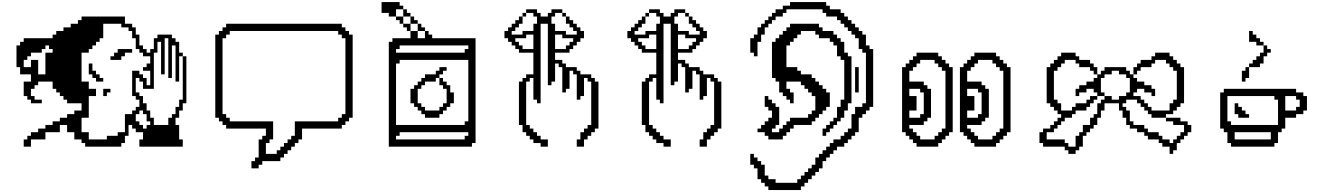

<svg xmlns="http://www.w3.org/2000/svg" viewBox="-20 -1449 13076 1897"><path d="M214.3 -71.4V0H285.7V-71.4H428.6V-142.9H571.4V-214.3H642.9V-142.9H714.3V-71.4H785.7V-35.7H821.4V0H1178.6V-35.7H1214.3V-107.1H1250V-214.3H1285.7V-178.6H1321.4V-142.9H1392.9V-71.4H1357.1V0H1785.7V-71.4H1750V-214.3H1714.3V-285.7H1750V-357.1H1785.7V-428.6H1821.4V-892.9H1785.7V-464.3H1750V-392.9H1714.3V-321.4H1678.6V-285.7H1642.9V-214.3H1500V-285.7H1464.3V-357.1H1428.6V-428.6H1392.9V-500H1357.1V-535.7H1321.4V-678.6H1357.1V-642.9H1392.9V-571.4H1500V-928.6H1535.7V-1035.7H1571.4V-714.3H1607.1V-1071.4H1642.9V-678.6H1678.6V-1000H1714.3V-642.9H1750V-892.9H1785.7V-928.6H1750V-1035.7H1714.3V-1071.4H1678.6V-1107.1H1535.7V-1071.4H1500V-964.3H1464.3V-928.6H1428.6V-964.3H1392.9V-1000H1357.1V-1107.1H1321.4V-1178.6H1285.7V-1214.3H1214.3V-1285.7H785.7V-1250H750V-1214.3H678.6V-1178.6H607.1V-1142.9H535.7V-1107.1H500V-1071.4H214.3V-1035.7H178.6V-1000H142.9V-785.7H178.6V-714.3H285.7V-642.9H214.3V-500H250V-464.3H285.7V-428.6H392.9V-464.3H321.4V-500H285.7V-571.4H321.4V-607.1H357.1V-642.9H500V-571.4H535.7V-535.7H571.4V-500H607.1V-464.3H642.9V-428.6H785.7V-357.1H714.3V-321.4H642.9V-285.7H571.4V-250H500V-214.3H428.6V-178.6H357.1V-142.9H285.7V-107.1H250V-71.4ZM857.1 -142.9H785.7V-285.7H857.1V-500H928.6V-571.4H857.1V-642.9H785.7V-928.6H857.1V-964.3H892.9V-1000H928.6V-1035.7H964.3V-1071.4H1000V-1214.3H1178.6V-1178.6H1250V-1142.9H1285.7V-1071.4H1321.4V-964.3H1357.1V-928.6H1392.9V-892.9H1464.3V-821.4H1428.6V-785.7H1392.9V-750H1464.3V-607.1H1428.6V-678.6H1392.9V-714.3H1357.1V-750H1285.7V-500H1321.4V-464.3H1357.1V-392.9H1321.4V-357.1H1285.7V-321.4H1214.3V-142.9H1142.9V-107.1H1035.7V-71.4H857.1ZM285.7 -785.7H214.3V-857.1H250V-892.9H285.7V-928.6H392.9V-964.3H428.6V-1000H464.3V-964.3H500V-928.6H428.6V-714.3H357.1V-857.1H285.7ZM892.9 -714.3V-678.6H928.6V-642.9H1000V-678.6H964.3V-714.3H928.6V-750H892.9V-821.4H857.1V-714.3ZM1000 -571.4V-500H1035.7V-535.7H1071.4V-571.4ZM1071.4 -892.9V-857.1H1178.6V-892.9H1214.3V-928.6H1285.7V-964.3H1142.9V-928.6H1107.1V-892.9ZM1392.9 -357.1V-321.4H1428.6V-250H1464.3V-214.3H1428.6V-178.6H1392.9V-214.3H1357.1V-250H1321.4V-321.4H1357.1V-357.1Z M2464.3 142.9V214.3H2535.7V178.6H2571.4V142.9H2750V107.1H2785.7V71.4H2821.4V35.7H2857.1V0H2892.9V-35.7H2928.6V-71.4H2964.3V-178.6H3357.1V-214.3H3392.9V-250H3428.6V-285.7H3464.3V-1107.1H3428.6V-1142.9H3392.9V-1178.6H3357.1V-1214.3H2214.3V-1178.6H2178.6V-1142.9H2142.9V-1107.1H2107.1V-285.7H2142.9V-250H2178.6V-214.3H2214.3V-178.6H2607.1V-107.1H2571.4V-71.4H2535.7V107.1H2500V142.9ZM2607.1 71.4V-35.7H2642.9V-71.4H2678.6V-250H2250V-285.7H2214.3V-321.4H2178.6V-1071.4H2214.3V-1107.1H2250V-1142.9H3321.4V-1107.1H3357.1V-1071.4H3392.9V-321.4H3357.1V-285.7H3321.4V-250H2892.9V-107.1H2857.1V-71.4H2821.4V-35.7H2785.7V0H2750V35.7H2714.3V71.4Z M3821.4 -1035.7V0H4642.9V-35.7H4678.6V-1071.4H4250V-1107.1H4214.3V-1142.9H4178.6V-1071.4H4107.1V-1142.9H4035.7V-1071.4H3857.1V-1035.7ZM4571.4 -71.4H3892.9V-107.1H3928.6V-142.9H4607.1V-107.1H4571.4ZM4607.1 -250H4571.4V-214.3H3892.9V-821.4H3928.6V-857.1H4607.1ZM4607.1 -964.3H4571.4V-928.6H3892.9V-964.3H3928.6V-1000H4607.1ZM4035.7 -571.4V-428.6H4071.4V-392.9H4107.1V-357.1H4142.9V-321.4H4178.6V-285.7H4321.4V-321.4H4357.1V-357.1H4392.9V-392.9H4428.6V-428.6H4464.3V-535.7H4428.6V-607.1H4392.9V-642.9H4357.1V-678.6H4321.4V-607.1H4357.1V-571.4H4392.9V-428.6H4357.1V-392.9H4321.4V-357.1H4178.6V-392.9H4142.9V-428.6H4107.1V-571.4H4142.9V-607.1H4178.6V-642.9H4285.7V-678.6H4321.4V-714.3H4357.1V-750H4392.9V-785.7H4321.4V-750H4285.7V-714.3H4178.6V-678.6H4142.9V-642.9H4107.1V-607.1H4071.4V-571.4ZM4035.7 -1142.9V-1214.3H3964.3V-1178.6H4000V-1142.9ZM3964.3 -1214.3V-1285.7H3892.9V-1250H3928.6V-1214.3ZM3892.9 -1285.7V-1357.1H3964.3V-1392.9H3928.6V-1428.6H3750V-1321.4H3821.4V-1285.7ZM3964.3 -1357.1V-1285.7H4035.7V-1321.4H4000V-1357.1ZM4035.7 -1285.7V-1214.3H4107.1V-1250H4071.4V-1285.7ZM4107.1 -1214.3V-1142.9H4178.6V-1178.6H4142.9V-1214.3Z M5714.3 -142.9V-71.4H5678.6V0H5750V-71.4H5785.7V-107.1H5821.4V-142.9H5857.1V-178.6H5892.9V-642.9H5857.1V-678.6H5821.4V-714.3H5714.3V-750H5678.6V-785.7H5571.4V-821.4H5535.7V-857.1H5464.3V-928.6H5607.1V-964.3H5642.9V-1000H5678.6V-1035.7H5714.3V-1071.4H5750V-1142.9H5714.3V-1178.6H5678.6V-1214.3H5642.9V-1250H5607.1V-1285.7H5571.4V-1214.3H5607.1V-1178.6H5642.9V-1142.9H5678.6V-1107.1H5571.4V-1142.9H5464.3V-1214.3H5428.6V-1285.7H5464.3V-1321.4H5535.7V-1357.1H5428.6V-1321.4H5392.9V-1285.7H5321.4V-1321.4H5285.7V-1357.1H5178.6V-1321.4H5250V-1285.7H5285.7V-1214.3H5250V-1142.9H5142.9V-1107.1H5035.7V-1142.9H5071.4V-1178.6H5107.1V-1214.3H5142.9V-1285.7H5107.1V-1250H5071.4V-1214.3H5035.7V-1178.6H5000V-1142.9H4964.3V-1071.4H5000V-1035.7H5035.7V-1000H5071.4V-964.3H5107.1V-928.6H5250V-714.3H5178.6V-678.6H5142.9V-642.9H5107.1V-214.3H5142.9V-142.9H5178.6V-107.1H5214.3V-71.4H5250V-35.7H5321.4V0H5392.9V-71.4H5321.4V-107.1H5285.7V-142.9H5250V-178.6H5214.3V-214.3H5178.6V-642.9H5214.3V-678.6H5250V-464.3H5285.7V-428.6H5321.4V-1214.3H5392.9V-607.1H5428.6V-642.9H5464.3V-821.4H5500V-785.7H5535.7V-535.7H5571.4V-571.4H5607.1V-750H5642.9V-714.3H5678.6V-464.3H5714.3V-500H5750V-678.6H5785.7V-642.9H5821.4V-214.3H5785.7V-178.6H5750V-142.9ZM5250 -964.3H5142.9V-1000H5107.1V-1035.7H5071.4V-1071.4H5178.6V-1107.1H5250ZM5142.9 -1321.4V-1285.7H5178.6V-1321.4ZM5535.7 -1321.4V-1285.7H5571.4V-1321.4ZM5535.7 -1107.1V-1071.4H5642.9V-1035.7H5607.1V-1000H5571.4V-964.3H5464.3V-1107.1Z M6928.6 -142.9V-71.4H6892.9V0H6964.3V-71.4H7000V-107.1H7035.7V-142.9H7071.4V-178.6H7107.1V-642.9H7071.4V-678.6H7035.7V-714.3H6928.6V-750H6892.9V-785.7H6785.7V-821.4H6750V-857.1H6678.6V-928.6H6821.4V-964.3H6857.1V-1000H6892.9V-1035.7H6928.6V-1071.4H6964.3V-1142.9H6928.6V-1178.6H6892.9V-1214.3H6857.1V-1250H6821.4V-1285.7H6785.7V-1214.3H6821.4V-1178.6H6857.1V-1142.9H6892.9V-1107.1H6785.7V-1142.9H6678.6V-1214.3H6642.9V-1285.7H6678.6V-1321.4H6750V-1357.1H6642.9V-1321.4H6607.1V-1285.7H6535.7V-1321.4H6500V-1357.1H6392.9V-1321.4H6464.3V-1285.7H6500V-1214.3H6464.3V-1142.9H6357.1V-1107.1H6250V-1142.9H6285.7V-1178.6H6321.4V-1214.3H6357.1V-1285.7H6321.4V-1250H6285.7V-1214.3H6250V-1178.6H6214.3V-1142.9H6178.6V-1071.4H6214.3V-1035.7H6250V-1000H6285.7V-964.3H6321.4V-928.6H6464.3V-714.3H6392.9V-678.6H6357.1V-642.9H6321.4V-214.3H6357.1V-142.9H6392.9V-107.1H6428.6V-71.4H6464.3V-35.7H6535.7V0H6607.1V-71.4H6535.7V-107.1H6500V-142.9H6464.3V-178.6H6428.6V-214.3H6392.9V-642.9H6428.6V-678.6H6464.3V-464.3H6500V-428.6H6535.7V-1214.3H6607.1V-607.1H6642.9V-642.9H6678.6V-821.4H6714.3V-785.7H6750V-535.7H6785.7V-571.4H6821.4V-750H6857.1V-714.3H6892.9V-464.3H6928.6V-500H6964.3V-678.6H7000V-642.9H7035.7V-214.3H7000V-178.6H6964.3V-142.9ZM6464.3 -964.3H6357.1V-1000H6321.4V-1035.7H6285.7V-1071.4H6392.9V-1107.1H6464.3ZM6357.1 -1321.4V-1285.7H6392.9V-1321.4ZM6750 -1321.4V-1285.7H6785.7V-1321.4ZM6750 -1107.1V-1071.4H6857.1V-1035.7H6821.4V-1000H6785.7V-964.3H6678.6V-1107.1Z M7392.9 71.4V178.6H7428.6V214.3H7464.3V321.4H7500V357.1H7535.7V392.9H7571.4V428.6H7892.9V392.9H7928.6V357.1H7964.3V321.4H8000V285.7H8035.7V250H8071.4V214.3H8107.1V142.9H8142.9V107.1H8178.6V71.4H8214.3V35.7H8250V0H8321.4V-35.7H8357.1V-71.4H8392.9V-107.1H8428.6V-142.9H8464.3V-285.7H8500V-321.4H8535.7V-357.1H8571.4V-392.9H8607.1V-964.3H8571.4V-1000H8535.7V-1107.1H8500V-1142.9H8464.3V-1178.6H8428.6V-1214.3H8392.9V-1250H8357.1V-1285.7H8321.4V-1321.4H8285.7V-1357.1H8178.6V-1392.9H8142.9V-1428.6H7785.7V-1392.9H7714.3V-1357.1H7642.9V-1321.4H7607.1V-1285.7H7571.4V-1250H7535.7V-1214.3H7500V-1178.6H7464.3V-1107.1H7428.6V-1071.4H7392.9V-928.6H7428.6V-892.9H7464.3V-1035.7H7500V-1107.1H7535.7V-1178.6H7571.4V-1214.3H7607.1V-1250H7642.9V-1285.7H7714.3V-1321.4H7750V-1357.1H8107.1V-1321.4H8142.9V-1285.7H8250V-1250H8285.7V-1214.3H8321.4V-1178.6H8357.1V-1142.9H8392.9V-1107.1H8428.6V-1071.4H8464.3V-964.3H8500V-928.6H8535.7V-428.6H8500V-392.9H8428.6V-321.4H8392.9V-178.6H8357.1V-142.9H8321.4V-107.1H8285.7V-71.4H8214.3V-35.7H8178.6V0H8142.9V35.7H8107.1V71.4H8071.4V107.1H8035.7V178.6H8000V214.3H7964.3V250H7928.6V285.7H7892.9V321.4H7857.1V357.1H7642.9V321.4H7571.4V285.7H7535.7V178.6H7500V142.9H7464.3V107.1H7428.6V71.4ZM7607.1 -1035.7V-678.6H7642.9V-642.9H7678.6V-535.7H7714.3V-500H7750V-464.3H7785.7V-428.6H7821.4V-535.7H7785.7V-571.4H7750V-642.9H7892.9V-607.1H7928.6V-571.4H7964.3V-535.7H8000V-500H8035.7V-357.1H8000V-321.4H7964.3V-285.7H7785.7V-250H7750V-214.3H7714.3V-178.6H7678.6V-142.9H7607.1V-178.6H7642.9V-214.3H7678.6V-392.9H7642.9V-428.6H7607.1V-464.3H7571.4V-500H7535.7V-392.9H7571.4V-357.1H7607.1V-285.7H7571.4V-250H7535.7V-214.3H7500V-178.6H7464.3V-142.9H7535.7V-107.1H7571.4V-71.4H7714.3V-107.1H7750V-142.9H7785.7V-178.6H7821.4V-214.3H8000V-250H8035.7V-285.7H8071.4V-321.4H8107.1V-357.1H8142.9V-392.9H8178.6V-535.7H8142.9V-571.4H8107.1V-607.1H8071.4V-642.9H8035.7V-678.6H8000V-714.3H7892.9V-750H7857.1V-785.7H7750V-1000H7785.7V-1035.7H7821.4V-1071.4H7857.1V-1107.1H7892.9V-1142.9H8035.7V-1107.1H8071.4V-1071.4H8178.6V-1035.7H8214.3V-1000H8250V-892.9H8285.7V-857.1H8321.4V-464.3H8285.7V-392.9H8250V-285.7H8214.3V-250H8178.6V-214.3H8142.9V-178.6H8107.1V-107.1H8142.9V-142.9H8178.6V-178.6H8214.3V-214.3H8250V-250H8285.7V-285.7H8321.4V-357.1H8357.1V-428.6H8392.9V-892.9H8357.1V-928.6H8321.4V-1035.7H8285.7V-1071.4H8250V-1107.1H8214.3V-1142.9H8107.1V-1178.6H8071.4V-1214.3H7785.7V-1178.6H7750V-1142.9H7714.3V-1107.1H7678.6V-1071.4H7642.9V-1035.7ZM8428.6 -785.7V-535.7H8464.3V-785.7Z M9071.4 -71.4V-107.1H9035.7V-142.9H9000V-178.6H8964.3V-214.3H9107.1V-250H9142.9V-285.7H9178.6V-571.4H9142.9V-607.1H9107.1V-642.9H8964.3V-750H9000V-785.7H9035.7V-821.4H9071.4V-857.1H9214.3V-821.4H9250V-785.7H9285.7V-750H9321.4V-178.6H9285.7V-142.9H9250V-107.1H9214.3V-71.4ZM9035.7 -35.7V0H9250V-35.7H9285.7V-71.4H9321.4V-107.1H9357.1V-142.9H9392.9V-785.7H9357.1V-821.4H9321.4V-857.1H9285.7V-892.9H9250V-928.6H9035.7V-892.9H9000V-857.1H8964.3V-821.4H8928.6V-785.7H8892.9V-142.9H8928.6V-107.1H8964.3V-71.4H9000V-35.7ZM8964.3 -285.7V-357.1H9035.7V-500H8964.3V-571.4H9071.4V-535.7H9107.1V-321.4H9071.4V-285.7ZM9642.9 -71.4V-107.1H9607.1V-142.9H9571.4V-178.6H9535.7V-214.3H9678.6V-250H9714.3V-285.7H9750V-571.4H9714.3V-607.1H9678.6V-642.9H9535.7V-750H9571.4V-785.7H9607.1V-821.4H9642.9V-857.1H9785.7V-821.4H9821.4V-785.7H9857.1V-750H9892.9V-178.6H9857.1V-142.9H9821.4V-107.1H9785.7V-71.4ZM9607.1 -35.7V0H9821.4V-35.7H9857.1V-71.4H9892.9V-107.1H9928.6V-142.9H9964.3V-785.7H9928.6V-821.4H9892.9V-857.1H9857.1V-892.9H9821.4V-928.6H9607.1V-892.9H9571.4V-857.1H9535.7V-821.4H9500V-785.7H9464.3V-142.9H9500V-107.1H9535.7V-71.4H9571.4V-35.7ZM9535.7 -285.7V-357.1H9607.1V-500H9535.7V-571.4H9642.9V-535.7H9678.6V-321.4H9642.9V-285.7Z M10250 -142.9V-35.7H10285.7V0H10500V35.7H10535.7V71.4H10607.1V35.7H10642.9V0H10678.6V-107.1H10714.3V-142.9H10750V-178.6H10785.7V-214.3H10821.4V-285.7H10857.1V-357.1H10892.9V-428.6H11035.7V-357.1H11071.4V-285.7H11107.1V-214.3H11142.9V-178.6H11214.3V-142.9H11285.7V-107.1H11321.4V-71.4H11428.6V-35.7H11464.3V0H11535.7V71.4H11571.4V35.7H11607.1V-35.7H11642.9V-71.4H11678.6V-107.1H11714.3V-142.9H11750V-214.3H11714.3V-250H11642.9V-285.7H11500V-250H11571.4V-214.3H11678.6V-142.9H11642.9V-107.1H11607.1V-71.4H11571.4V-35.7H11535.7V-71.4H11464.3V-107.1H11428.6V-142.9H11321.4V-178.6H11285.7V-214.3H11178.6V-250H11142.9V-357.1H11107.1V-392.9H11071.4V-428.6H11107.1V-464.3H11214.3V-428.6H11250V-392.9H11285.7V-357.1H11321.4V-321.4H11357.1V-285.7H11500V-321.4H11571.4V-357.1H11607.1V-392.9H11642.9V-428.6H11678.6V-785.7H11642.9V-821.4H11607.1V-857.1H11571.4V-892.9H11535.7V-928.6H11392.9V-892.9H11357.1V-857.1H11250V-821.4H11214.3V-785.7H11178.6V-714.3H11214.3V-750H11250V-785.7H11357.1V-821.4H11392.9V-857.1H11500V-821.4H11535.7V-785.7H11571.4V-750H11607.1V-464.3H11571.4V-428.6H11535.7V-357.1H11357.1V-392.9H11321.4V-428.6H11285.7V-464.3H11250V-500H11178.6V-535.7H11214.3V-571.4H11285.7V-535.7H11357.1V-500H11392.9V-571.4H11357.1V-607.1H11285.7V-642.9H11214.3V-678.6H11178.6V-714.3H11142.9V-750H11107.1V-785.7H10892.9V-750H10857.1V-714.3H10821.4V-678.6H10785.7V-642.9H10714.3V-607.1H10642.9V-571.4H10607.1V-500H10642.9V-535.7H10714.3V-571.4H10785.7V-535.7H10821.4V-500H10892.9V-535.7H10857.1V-678.6H10892.9V-714.3H10964.3V-750H11035.7V-714.3H11107.1V-678.6H11142.9V-535.7H11107.1V-500H11035.7V-464.3H10964.3V-500H10892.9V-464.3H10857.1V-428.6H10821.4V-321.4H10785.7V-285.7H10750V-214.3H10678.6V-142.9H10642.9V-107.1H10607.1V0H10535.7V-35.7H10500V-71.4H10321.4V-142.9H10392.9V-178.6H10428.6V-214.3H10464.3V-250H10500V-285.7H10571.4V-321.4H10607.1V-357.1H10714.3V-392.9H10750V-428.6H10785.7V-464.3H10821.4V-500H10750V-464.3H10714.3V-428.6H10607.1V-392.9H10571.4V-357.1H10464.3V-428.6H10428.6V-464.3H10392.9V-750H10428.6V-785.7H10464.3V-821.4H10500V-857.1H10607.1V-821.4H10642.9V-785.7H10750V-750H10785.7V-714.3H10821.4V-785.7H10785.7V-821.4H10750V-857.1H10642.9V-892.9H10607.1V-928.6H10464.3V-892.9H10428.6V-857.1H10392.9V-821.4H10357.1V-785.7H10321.4V-428.6H10357.1V-392.9H10392.9V-357.1H10428.6V-321.4H10464.3V-285.7H10428.6V-250H10392.9V-214.3H10357.1V-178.6H10285.7V-142.9Z M12142.9 -35.7V0H12571.4V-35.7H12607.1V-142.9H12642.9V-178.6H12678.6V-285.7H12785.7V-321.4H12857.1V-357.1H12892.9V-500H12857.1V-535.7H12785.7V-571.4H12071.4V-535.7H12035.7V-178.6H12071.4V-142.9H12107.1V-35.7ZM12535.7 -71.4H12178.6V-142.9H12535.7ZM12142.9 -214.3V-250H12107.1V-500H12571.4V-464.3H12607.1V-214.3ZM12178.6 -428.6V-321.4H12214.3V-285.7H12321.4V-321.4H12285.7V-357.1H12250V-392.9H12214.3V-428.6ZM12678.6 -357.1V-500H12785.7V-464.3H12821.4V-392.9H12785.7V-357.1ZM12250 -750V-642.9H12285.7V-678.6H12321.4V-785.7H12285.7V-750ZM12321.4 -821.4V-785.7H12428.6V-821.4H12464.3V-892.9H12500V-928.6H12535.7V-964.3H12500V-1000H12464.3V-928.6H12428.6V-892.9H12392.9V-857.1H12357.1V-821.4ZM12464.3 -1000V-1035.7H12428.6V-1071.4H12392.9V-1107.1H12357.1V-1142.9H12321.4V-1035.7H12392.9V-1000Z"/></svg>

Font: Gossip Icons High Pixel
Style: Regular
Weight: 500
Designer: Deborah Khodanovich
Version: Version 1.001;Glyphs 3.3.1 (3343)